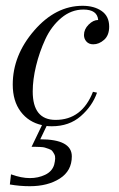

<svg xmlns="http://www.w3.org/2000/svg" viewBox="-20 -427 411 663"><path d="M270 -306Q270 -326 286 -342Q302 -358 319 -358Q316 -394 268 -394Q226 -394 191.5 -365Q157 -336 136.5 -291.5Q116 -247 104.5 -199.5Q93 -152 93 -111Q93 -13 172 -13Q263 -13 301 -110L315 -107Q299 -61 259 -26Q219 9 159 9Q147 9 141 8L119 54Q228 54 228 113Q228 163 186.5 189.5Q145 216 83 216Q48 216 14 210L18 175Q54 188 83 188Q112 188 136 176.5Q160 165 167 142Q170 130 170.5 121Q171 112 167.5 105.5Q164 99 160.5 94.5Q157 90 148 87Q139 84 134.5 82.5Q130 81 118.5 80.5Q107 80 103.5 80Q100 80 89 80L125 5Q79 -5 51.5 -41.5Q24 -78 24 -135Q24 -236 98 -321.5Q172 -407 265 -407Q305 -407 331 -389Q357 -371 357 -335Q357 -305 339.5 -289.5Q322 -274 302 -274Q287 -274 278.5 -283.5Q270 -293 270 -306Z"/></svg>

Font: HK Venetian
Style: Italic
Weight: 400
Italic angle: -12°
Version: Version 1.000;PS 001.000;hotconv 1.0.88;makeotf.lib2.5.64775